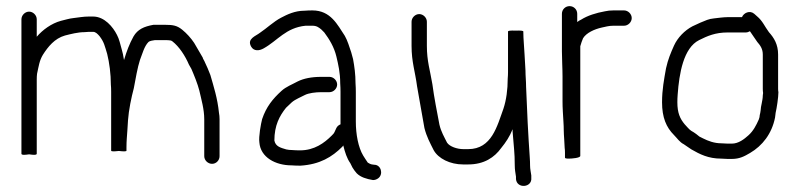

<svg xmlns="http://www.w3.org/2000/svg" viewBox="-20 -533 2611 627"><path d="M75 -495C61.8 -495 50 -483.2 50 -470V-31C50 -27 58.3 -26.3 75 -29C91.7 -26.3 100 -27 100 -31V-273C100 -280.3 100.3 -286.7 101 -292C106.5 -316.9 108.5 -334.8 120 -354C136.9 -380.5 158.4 -407.4 192 -417C211.1 -421.8 234.5 -428 256 -428C261.3 -428.7 266 -429 270 -429H284C292.2 -429 298.3 -422.6 305 -415C320.2 -395.2 321.9 -383.2 330 -357C337.2 -328.1 342 -291.4 342 -257C342.7 -250.3 343 -242.3 343 -233V-41C343 -38.3 351.3 -38 368 -40C384.7 -38 393 -38.3 393 -41V-52C393 -73.7 394.7 -87.1 396 -108L398 -140C400.4 -173.8 409 -215 417 -245C422.3 -273 429.2 -313.6 437 -337C445 -357.1 450.9 -381.9 465 -396C468.6 -399.6 480 -401.1 486 -402H519C525.7 -402 531.3 -401.7 536 -401C538 -401 540.3 -400 543 -398C565.4 -380.6 584.9 -350.3 597 -322L605 -308C613.8 -287.5 625.5 -259.1 631 -237C637.5 -207.8 647 -176.8 647 -143V-23C647 -9.5 658.9 2 672.5 2C686.1 2 697 -9.5 697 -23V-144C697 -151.3 696.3 -158.3 695 -165C690.3 -212 678 -249.6 667 -288C660.1 -305.3 656.1 -315.8 649 -330C648.1 -333.5 642 -341.8 642 -345C635.4 -356.5 621.1 -380.8 614 -393C603.4 -408.9 589.6 -424.1 575 -436C558.4 -449.3 545.9 -452 519 -452H481C450.2 -446.4 429.6 -437.3 416 -414C402.8 -390.2 393.6 -365.8 385 -337C384.3 -339 384 -340.7 384 -342C382.7 -351.3 380.7 -360.7 378 -370C373.1 -387.2 369.2 -406.1 362 -419C349.1 -444.8 321.3 -479 284 -479H270C251.8 -479 236.6 -475.8 220 -474C206 -472.7 191.4 -467.8 179 -465C147.7 -456.5 119.2 -435.4 100 -413V-470C100 -483.2 88.2 -495 75 -495Z M1056 -282H1029C998 -282 972 -277 952 -267C934.7 -257.4 913.9 -249.9 899 -236C870.6 -210.1 849.4 -184.1 836 -144C832 -129 824.2 -86.2 827 -68C830.5 -19.2 879.8 7 932 7C941.3 7.7 951 8 961 8C1024.6 4 1064.3 -20.3 1098 -54C1099.3 -55.3 1100.3 -56.7 1101 -58C1106.5 -35.9 1112.8 -15.7 1124 0L1131 14C1135 20.7 1139.7 27 1145 33C1157.9 45.9 1176.9 51.5 1198 55C1204.7 55 1210.7 52.8 1216 48.5C1232.3 35.3 1224.4 5 1202 5L1195 4C1191.2 4 1183.8 -0.2 1181 -2C1176.1 -8.5 1170.2 -18.7 1166 -25C1150 -51.6 1142 -94.5 1142 -136V-233C1142 -241.7 1141.7 -251 1141 -261C1141 -290.5 1137.4 -315.6 1133 -340L1127 -362C1121.4 -378.8 1114.4 -401.7 1106 -416C1081.9 -452.1 1060.2 -499 1000 -499C991.3 -499 982.7 -498.7 974 -498C943.1 -498 918 -485.8 897.5 -475C873.5 -462.4 850.6 -440.4 829 -426C815.4 -415.1 785.7 -406.8 800 -381C808.9 -365 826.9 -366.9 841 -375C886.9 -400.5 913.1 -442.5 978 -449H1000C1014.2 -449 1020.7 -443.6 1029 -437L1039 -427C1055.5 -405 1071.2 -379.1 1078.5 -348.5C1084.7 -322.3 1091 -295.7 1091 -261C1091.7 -251 1092 -241.7 1092 -233V-127C1085.3 -124.3 1080.7 -120 1078 -114L1073 -103C1071 -98.3 1067.7 -94 1063 -90C1039.1 -66.1 1006.7 -42 960 -42C951.3 -42 942.7 -42.3 934 -43C927.3 -43 921 -43.7 915 -45C896.7 -50.5 879.9 -54.3 876 -74C876 -123.5 892.9 -154.7 914 -181C920 -187 926.3 -193 933 -199C944.5 -209 962.7 -215.7 976 -223C988 -229 1010.2 -232 1029 -232H1056C1069.2 -232 1081 -243.8 1081 -257C1081 -270.2 1069.2 -282 1056 -282Z M1324 -462V-383C1324 -330.5 1335.8 -298.9 1342 -251C1349.4 -206.4 1358.7 -158.7 1366 -115C1373.1 -86.6 1384.5 -66 1396 -43C1411.1 -15.2 1449.9 4 1492 4H1509C1560.8 4 1594.8 -18.9 1617 -50C1631.7 -68 1644.4 -87.1 1654 -111V-103C1657.7 -52.8 1661 -35.7 1661 7C1661 21.2 1663.2 31.6 1665 44V52C1668.2 84.4 1718.2 79.7 1715 48V40C1713.8 28.9 1711 20.5 1711 7C1711 -1 1710.7 -9.7 1710 -19C1705.2 -86.7 1700.6 -177.6 1698 -250C1698 -268 1696 -284.9 1696 -303C1694.7 -320.3 1693.7 -337.7 1693 -355C1692 -379.6 1689 -405 1689 -427V-430C1689 -432.7 1680.7 -433.7 1664 -433C1647.3 -433.7 1639 -432.7 1639 -430V-298C1639 -291.3 1638.7 -284 1638 -276C1638 -240.3 1633.3 -205.8 1624 -178C1603.5 -121.6 1585.9 -46 1509 -46H1493C1473 -46 1448.6 -54.2 1440 -67C1430.5 -86 1420.2 -103.3 1415 -126C1407.2 -167.4 1397.7 -214.3 1392 -258C1384.5 -303 1374 -333.7 1374 -383V-462C1374 -475.2 1362.2 -487 1349 -487C1335.8 -487 1324 -475.2 1324 -462Z M1815 -488V-365C1815 -339.1 1817 -310 1817 -283V-202C1817 -192 1817.3 -181 1818 -169L1820 -135C1820.7 -125 1821 -116 1821 -108C1821 -93.3 1824 -61.8 1824 -50C1824.7 -46 1825 -40.7 1825 -34V-18C1825 -16 1829.2 -15 1837.5 -15C1846.5 -15 1875 -16.9 1875 -24V-382C1877 -389.9 1881 -401 1884 -408C1894.7 -425.8 1921.4 -437.8 1945 -443C1956.5 -445.3 1967.9 -449 1983 -449H2018C2031.2 -449 2043 -460.8 2043 -474C2043 -487.2 2031.2 -499 2018 -499H1983C1973 -499 1963.7 -498 1955 -496C1926.8 -490.9 1898.6 -482.1 1878 -469C1873.3 -467 1869 -464.3 1865 -461V-488C1865 -502.1 1853.7 -513 1840 -513C1826.3 -513 1815 -502.1 1815 -488Z M2403 -477H2356C2342.8 -477 2323.2 -474.2 2312 -473C2293.7 -471.3 2284.4 -466 2267 -459L2241 -447C2215.5 -433.4 2192.9 -410.2 2181 -384C2170.4 -360.1 2161.6 -339.8 2155 -310C2148.6 -273.7 2142 -240.7 2142 -199C2142 -149.2 2155.8 -117.2 2181 -92C2191.5 -81.5 2199.3 -68.8 2213 -62C2221 -57.2 2230.4 -49.4 2238 -45C2265.5 -29.3 2293 -15 2335 -15C2344.3 -14.3 2351.3 -14 2356 -14H2370C2395.2 -14 2410.8 -22.5 2429.5 -33.5C2469.8 -57.1 2500.5 -96.3 2511 -149L2513 -165C2516.4 -178.7 2522 -215.5 2522 -232C2521.3 -235.3 2521 -239 2521 -243V-355C2521 -388.2 2507.5 -409.6 2491 -428C2476.7 -447.1 2470.8 -464.4 2452 -480L2443 -488C2428.6 -500.3 2408.7 -491.1 2403 -477ZM2471 -221C2471 -205.2 2464 -185.1 2464 -173C2463.3 -167 2462.3 -161.7 2461 -157C2461 -153 2460 -148.3 2458 -143C2449.2 -123.2 2440.2 -105.5 2424 -91C2410.6 -78.9 2391.9 -64 2370 -64H2356C2351.3 -64 2344.7 -64.3 2336 -65C2312.2 -65 2292.4 -72.8 2276 -81L2264 -87L2254 -95C2248.7 -99 2243 -102.7 2237 -106C2229 -111.4 2223.1 -119.9 2216 -127C2200.7 -145.3 2192 -164.3 2192 -199C2192 -207 2192.3 -215.3 2193 -224C2197.9 -293.1 2212 -376.5 2263 -402C2290 -415.5 2316 -427 2356 -427H2415C2419.7 -427 2424.3 -428.3 2429 -431C2437.7 -418.9 2444.1 -408.3 2453 -396C2462.2 -385.3 2471 -374.1 2471 -355V-243C2471 -238.3 2471.3 -233.7 2472 -229C2472 -226.3 2471 -225.2 2471 -221Z"/></svg>

Font: HoneyBee
Style: Book
Weight: 300
Foundry: Cannot Into Space Fonts
Version: Version 0.89